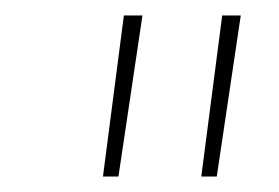

<svg xmlns="http://www.w3.org/2000/svg" viewBox="-20 -710 361 248"><path d="M133 -482H113L140 -690H164ZM260 -482H240L267 -690H291Z"/></svg>

Font: Exo 2.0 Thin
Style: Italic
Weight: 250
Italic angle: -8°
Designer: Natanael Gama
Version: Version 1.001;PS 001.001;hotconv 1.0.70;makeotf.lib2.5.58329